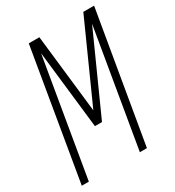

<svg xmlns="http://www.w3.org/2000/svg" viewBox="-177 -839 857 942"><g transform="rotate(-30 251.0 -367.5)"><path d="M8 0 132 -735H192L242 -292L441 -735H502L377 0H337L449 -663L250 -221H210L160 -663L48 0Z"/></g></svg>

Font: iosevka_custom_sans_ss08 XLt
Style: Italic
Weight: 200
Italic angle: -10°
Designer: Belleve Invis
Foundry: Belleve Invis
Version: Version 10.3.0; ttfautohint (v1.8.3)